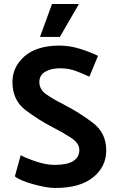

<svg xmlns="http://www.w3.org/2000/svg" viewBox="-20 -923 592 956"><path d="M239 -903H373L278 -739H179ZM83 -150Q114 -134 162 -118Q210 -102 253 -102Q314 -102 344.5 -121Q375 -140 375 -176Q375 -210 334.5 -236.5Q294 -263 245 -288Q173 -325 107.5 -374.5Q42 -424 42 -514Q42 -591 103 -643.5Q164 -696 276 -696Q327 -696 378 -680Q429 -664 468 -645L425 -541Q394 -556 358 -569.5Q322 -583 278 -583Q235 -583 205.5 -566Q176 -549 176 -514Q176 -477 211.5 -452.5Q247 -428 297 -403L304 -399Q376 -362 442.5 -311.5Q509 -261 509 -174Q509 -93 443.5 -40Q378 13 255 13Q212 13 144.5 -6Q77 -25 54 -45Z"/></svg>

Font: Palanquin Dark
Style: Regular
Weight: 400
Designer: Pria Ravichandran
Version: Version 1.000